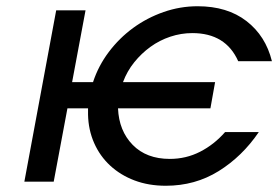

<svg xmlns="http://www.w3.org/2000/svg" viewBox="-20 -582 891 615"><path d="M160 -549H254L211 -319H278Q295 -371 328.5 -415.5Q362 -460 406.5 -492.5Q451 -525 504 -543.5Q557 -562 613 -562Q708 -562 769.5 -514.5Q831 -467 851 -386H743Q703 -476 596 -476Q560 -476 525.5 -464.5Q491 -453 462 -432Q433 -411 410 -382.5Q387 -354 374 -319H669L654 -235H358Q361 -163 405 -118Q449 -73 524 -73Q576 -73 621 -96Q666 -119 701 -159H809Q756 -81 680.5 -34Q605 13 511 13Q456 13 411 -4Q366 -21 333 -51.5Q300 -82 281.5 -124Q263 -166 262 -215V-235H196L152 0H58Z"/></svg>

Font: Involve Medium Oblique
Style: Italic
Weight: 500
Italic angle: -10.5°
Designer: Stefan Peev
Foundry: Context Ltd.
Version: Version 1.001